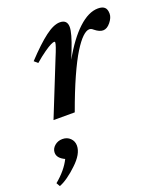

<svg xmlns="http://www.w3.org/2000/svg" viewBox="-203 -531 803 937"><g transform="rotate(-20 198.5 -62.5)"><path d="M26.4 0 139.2 -281.2Q164.1 -340.3 164.1 -353.5Q164.1 -357.9 159.7 -357.9Q154.3 -357.9 141.8 -352.1Q129.4 -346.2 105.2 -329.3Q81.1 -312.5 51.8 -287.1L33.7 -303.2Q97.2 -371.1 141.6 -404.5Q186 -438 217.8 -438Q256.3 -438 256.3 -399.9Q256.3 -368.2 225.6 -290L208.5 -247.1Q260.3 -339.4 313.7 -388.7Q367.2 -438 416 -438Q439.5 -438 450.4 -427.7Q461.4 -417.5 461.4 -394.5Q461.4 -374 443.1 -351.3Q424.8 -328.6 404.3 -328.6Q385.3 -328.6 362.3 -347.2Q351.6 -356.9 341.8 -356.9Q326.2 -356.9 305.7 -337.4Q285.2 -317.9 259.8 -277.1Q234.4 -236.3 202.6 -165.5Q170.9 -94.7 136.7 0ZM-54.7 313 -65.4 294.4Q-9.8 248.5 15.1 197.8Q-22.9 180.2 -22.9 151.9Q-22.9 131.3 -5.9 116.5Q11.2 101.6 35.2 101.6Q59.6 101.6 75.4 117.2Q91.3 132.8 91.3 155.8Q91.3 199.2 39.1 247.6Q16.6 269.5 -9.5 288.1Q-35.6 306.6 -54.7 313Z"/></g></svg>

Font: Elstob 14pt
Style: Bold Italic
Weight: 700
Italic angle: -20°
Designer: Peter S. Baker
Version: Version 1.015